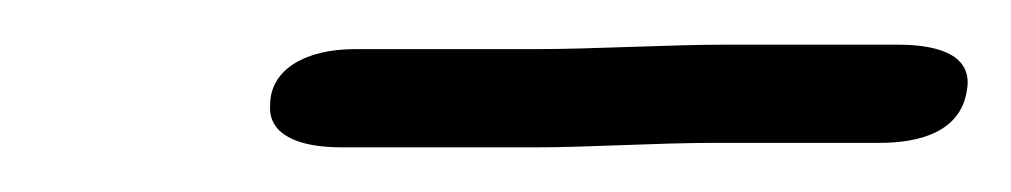

<svg xmlns="http://www.w3.org/2000/svg" viewBox="-20 -331 453 86"><path d="M101 -284C100 -271 113 -265 133 -265H220C243 -265 275 -267 299 -267H374C392 -267 410 -272 413 -290C416 -305 403 -311 382 -311H306C279 -311 246 -309 220 -309H139C117 -309 101 -300 101 -284Z"/></svg>

Font: Scribbler
Style: LtIta
Weight: 300
Designer: Mew Too
Foundry: Cannot Into Space Fonts
Version: Version 1.001